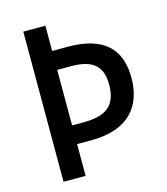

<svg xmlns="http://www.w3.org/2000/svg" viewBox="-107 -798 767 882"><g transform="rotate(-15 276.0 -357.0)"><path d="M511 -381C511 -517 437 -594 267 -594H191V-714H86V0H191V-151H257C444 -151 511 -253 511 -381ZM245 -240H191V-504H258C360 -504 404 -464 404 -378C404 -280 356 -240 245 -240Z"/></g></svg>

Font: Noto Sans Arabic SemCond Med
Style: Regular
Weight: 500
Width: 4
Designer: Monotype Design Team, Nadine Chahine, Nizar Qandah and Khaled Hosny
Foundry: Monotype Imaging Inc.
Version: Version 2.012